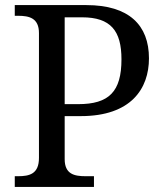

<svg xmlns="http://www.w3.org/2000/svg" viewBox="-20 -734 644 754"><path d="M38 0H349V-42H316C272 -42 234 -50 234 -109V-278H297C495 -278 565 -386 565 -505C565 -635 487 -714 319 -714H38V-672H51C95 -672 133 -663 133 -604V-114C133 -51 96 -42 51 -42H38ZM287 -325H234V-666H302C415 -666 457 -613 457 -501C457 -374 408 -325 287 -325Z"/></svg>

Font: Noto Serif
Style: Regular
Weight: 400
Designer: Monotype Design Team
Foundry: Monotype Imaging Inc.
Version: Version 2.015